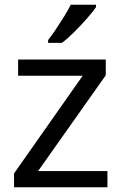

<svg xmlns="http://www.w3.org/2000/svg" viewBox="-20 -786 510 806"><path d="M431 0H39V-58L327 -468H56V-536H424V-470L140 -68H431ZM383 -756Q371 -738 346 -709.5Q321 -681 292.5 -652.5Q264 -624 240 -606H182V-618Q197 -637 214.5 -663Q232 -689 249 -716.5Q266 -744 277 -766H383Z"/></svg>

Font: Noto Sans Siddham
Style: Regular
Weight: 400
Designer: Monotype Design Team
Foundry: Monotype Imaging Inc.
Version: Version 2.004; ttfautohint (v1.8.4.7-5d5b)